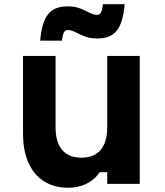

<svg xmlns="http://www.w3.org/2000/svg" viewBox="-20 -881 790 920"><path d="M649.7 0H493.7V-55.9H457.1Q434.8 -20.6 395.4 -1Q356.1 18.6 306.8 18.6Q239.1 18.6 190.6 -12.4Q142 -43.3 116.1 -101.8Q90.3 -160.2 90.3 -241.1V-613.1H246.3V-271.1Q246.3 -200 277.7 -162.7Q309.1 -125.5 369.7 -125.5Q430.8 -125.5 462.3 -162.4Q493.7 -199.3 493.7 -271.1V-613.1H649.7ZM303 -850.5Q334 -850.5 355.5 -843.6Q377 -836.7 399.3 -824.7Q413.1 -817.7 423.9 -813.7Q434.7 -809.7 445.7 -809.7Q457.4 -809.7 463.6 -821.2Q469.7 -832.7 473.7 -861H577.5Q569.8 -772.5 540 -734.6Q510.2 -696.6 447 -696.6Q416 -696.6 394.5 -703.5Q373 -710.3 350.7 -722.4Q336.9 -729.4 326.1 -733.4Q315.3 -737.4 304.3 -737.4Q292.6 -737.4 286.4 -725.9Q280.3 -714.4 276.3 -686.1H172.5Q180.2 -774.5 210 -812.5Q239.8 -850.5 303 -850.5Z"/></svg>

Font: Martian Mono VF sWd Rg
Style: Regular
Weight: 400
Width: 6
Monospace: yes
Designer: Roman Shamin
Foundry: Evil Martians
Version: Version 1.100